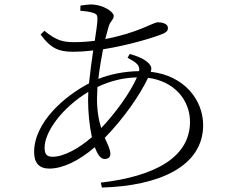

<svg xmlns="http://www.w3.org/2000/svg" viewBox="-20 -802 1040 861"><path d="M162 -647C209 -583 246 -570 306 -570C336 -570 368 -572 398 -576C391 -528 384 -476 379 -428C269 -371 133 -253 133 -120C133 -70 157 -46 201 -46C260 -46 332 -79 405 -142C417 -110 431 -89 449 -89C463 -89 475 -95 475 -112C475 -132 463 -153 450 -184C534 -270 607 -375 644 -453C762 -438 832 -353 832 -256C832 -95 672 -11 432 17L437 39C692 32 891 -55 891 -241C891 -352 808 -463 656 -480C661 -495 659 -505 648 -517C628 -538 597 -550 562 -560L552 -543C591 -522 608 -510 604 -483C535 -482 470 -468 421 -448C426 -492 434 -539 442 -581C552 -598 673 -634 714 -652C730 -660 733 -667 733 -677C733 -691 717 -702 687 -702C668 -702 597 -654 452 -627L465 -675C473 -710 490 -711 490 -731C490 -748 444 -782 386 -782C376 -782 357 -779 341 -777L340 -754C361 -752 380 -750 399 -744C413 -739 417 -734 417 -717C417 -701 412 -665 405 -619C374 -615 342 -613 312 -613C263 -613 233 -620 179 -664ZM594 -455C565 -388 499 -296 434 -228C423 -261 415 -304 415 -360L417 -412C475 -439 529 -453 594 -455ZM392 -187C336 -138 267 -99 216 -99C190 -99 180 -110 180 -140C180 -210 257 -318 376 -390L375 -353C375 -300 381 -238 392 -187Z"/></svg>

Font: Noto Serif SC Light
Style: Regular
Weight: 300
Designer: Ryoko NISHIZUKA 西塚涼子 (kana & ideographs); Frank Grießhammer (Latin, Greek & Cyrillic); Wenlong ZHANG 张文龙 (bopomofo); San
Foundry: Adobe
Version: Version 2.001;hotconv 1.1.0;makeotfexe 2.6.0